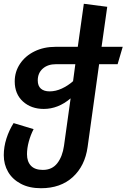

<svg xmlns="http://www.w3.org/2000/svg" viewBox="-23 -777 670 1017"><path d="M600 -437H502L441 2Q427 102 362.5 161Q298 220 194 220Q132 220 87.5 196.5Q43 173 20 133.5Q-3 94 -3 45Q-3 1 11 -43Q25 -87 49 -125L155 -93Q139 -62 129.5 -27Q120 8 120 40Q120 79 141 101Q162 123 204 123Q253 123 280.5 87.5Q308 52 316 -5L351 -256Q285 -200 209 -200Q142 -200 98.5 -239.5Q55 -279 55 -346Q55 -397 83 -439Q111 -481 160 -505Q209 -529 271 -529H389L421 -757L545 -741L515 -529H627ZM376 -437H274Q230 -437 203.5 -413.5Q177 -390 177 -351Q177 -322 193.5 -307.5Q210 -293 240 -293Q272 -293 304.5 -308Q337 -323 364 -347Z"/></svg>

Font: FiraGO Medium
Style: Italic
Weight: 500
Italic angle: -8°
Designer: bBox Type GmbH
Foundry: bBox Type GmbH
Version: Version 1.001